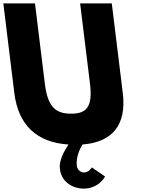

<svg xmlns="http://www.w3.org/2000/svg" viewBox="-71 -845 835 1140"><path d="M284.4 158C295.1 245 372.8 275 424.8 275C516.8 275 552.9 203 552.9 203L474.3 149C474.3 149 458 179 427 179C410 179 388.3 165 385.2 140C378.8 88 404.4 36 418.6 13C597.9 -1 681.2 -104 658 -293L592.7 -825H404.7L463.3 -348C480.2 -210 443.1 -170 351.1 -170C259.1 -170 212.2 -210 195.3 -348L136.7 -825H-51.3L14 -293C37.6 -101 148.1 1 335.6 13C310.3 51 278.3 108 284.4 158Z"/></svg>

Font: Hussar
Style: BdOpOblOne
Weight: 700
Foundry: Cannot Into Space Fonts
Version: Version 2.00